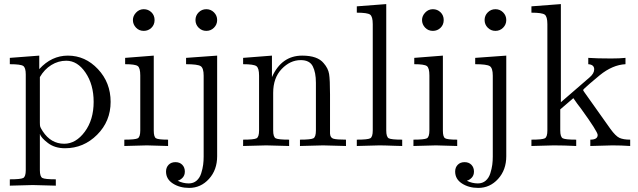

<svg xmlns="http://www.w3.org/2000/svg" viewBox="-20 -714 3118 939"><path d="M28 163Q81 163 93.5 156.5Q106 150 106 118V-350Q106 -383 93.5 -391.5Q81 -400 28 -400V-431L172 -442V-376Q232 -442 312 -442Q397 -442 459 -376Q521 -310 521 -216Q521 -121 455 -55Q389 11 298 11Q248 11 214.5 -14.5Q181 -40 175 -59V-50V118Q175 150 187.5 156.5Q200 163 253 163V194Q148 191 140 191Q130 191 28 194ZM175 -114Q175 -99 177 -93.5Q179 -88 189 -72Q229 -11 294 -11Q351 -11 394.5 -69.5Q438 -128 438 -216Q438 -300 398.5 -358.5Q359 -417 304 -417Q265 -417 231 -396Q197 -375 175 -337Z M588 0V-31Q641 -31 653.5 -37.5Q666 -44 666 -76V-345Q666 -382 653.5 -391Q641 -400 592 -400V-431L732 -442V-75Q732 -45 742.5 -38Q753 -31 802 -31V0Q700 -3 698 -3Q684 -3 588 0ZM630 -616Q630 -636 645.5 -652.5Q661 -669 683 -669Q705 -669 720.5 -654Q736 -639 736 -616Q736 -593 720.5 -578Q705 -563 683 -563Q660 -563 645 -579Q630 -595 630 -616Z M951.5 -578.5Q936 -594 936 -616Q936 -638 951.5 -653.5Q967 -669 989 -669Q1011 -669 1026.5 -653.5Q1042 -638 1042 -616Q1042 -594 1026.5 -578.5Q1011 -563 989 -563Q967 -563 951.5 -578.5ZM792 125Q792 105 804.5 92Q817 79 838 79Q859 79 871.5 92Q884 105 884 125Q884 143 873.5 154.5Q863 166 849 170Q875 183 903 183Q926 183 941.5 169.5Q957 156 964 133.5Q971 111 973.5 92Q976 73 976 52V-344Q976 -381 961.5 -390.5Q947 -400 890 -400V-431L1042 -442V50Q1042 117 1002 161Q962 205 905 205Q859 205 825.5 183.5Q792 162 792 125Z M1169 0V-31Q1222 -31 1234.5 -37.5Q1247 -44 1247 -76V-344Q1247 -381 1234 -390.5Q1221 -400 1169 -400V-431L1310 -442V-337Q1357 -442 1458 -442Q1533 -442 1563 -405Q1585 -380 1589.5 -352Q1594 -324 1594 -252V-61Q1595 -40 1611 -35.5Q1627 -31 1672 -31V0Q1570 -3 1560 -3Q1552 -3 1447 0V-31Q1500 -31 1512.5 -37.5Q1525 -44 1525 -76V-309Q1525 -360 1509.5 -390Q1494 -420 1451 -420Q1399 -420 1357.5 -376.5Q1316 -333 1316 -260V-76Q1316 -44 1328.5 -37.5Q1341 -31 1394 -31V0Q1292 -3 1282 -3Q1274 -3 1169 0Z M1725 0V-31Q1778 -31 1790.5 -37.5Q1803 -44 1803 -76V-596Q1803 -633 1790 -642.5Q1777 -652 1725 -652V-683L1869 -694V-76Q1869 -44 1881.5 -37.5Q1894 -31 1947 -31V0Q1935 0 1909.5 -1Q1884 -2 1865.5 -2.5Q1847 -3 1836 -3Q1824 -3 1725 0Z M2002 0V-31Q2055 -31 2067.5 -37.5Q2080 -44 2080 -76V-345Q2080 -382 2067.5 -391Q2055 -400 2006 -400V-431L2146 -442V-75Q2146 -45 2156.5 -38Q2167 -31 2216 -31V0Q2114 -3 2112 -3Q2098 -3 2002 0ZM2044 -616Q2044 -636 2059.5 -652.5Q2075 -669 2097 -669Q2119 -669 2134.5 -654Q2150 -639 2150 -616Q2150 -593 2134.5 -578Q2119 -563 2097 -563Q2074 -563 2059 -579Q2044 -595 2044 -616Z M2365.5 -578.5Q2350 -594 2350 -616Q2350 -638 2365.5 -653.5Q2381 -669 2403 -669Q2425 -669 2440.5 -653.5Q2456 -638 2456 -616Q2456 -594 2440.5 -578.5Q2425 -563 2403 -563Q2381 -563 2365.5 -578.5ZM2206 125Q2206 105 2218.5 92Q2231 79 2252 79Q2273 79 2285.5 92Q2298 105 2298 125Q2298 143 2287.5 154.5Q2277 166 2263 170Q2289 183 2317 183Q2340 183 2355.5 169.5Q2371 156 2378 133.5Q2385 111 2387.5 92Q2390 73 2390 52V-344Q2390 -381 2375.5 -390.5Q2361 -400 2304 -400V-431L2456 -442V50Q2456 117 2416 161Q2376 205 2319 205Q2273 205 2239.5 183.5Q2206 162 2206 125Z M2579 0V-31Q2632 -31 2644.5 -37.5Q2657 -44 2657 -76V-596Q2657 -633 2644 -642.5Q2631 -652 2579 -652V-683L2723 -694V-214L2864 -336Q2886 -355 2886 -375Q2886 -398 2857 -400V-431Q2899 -428 2969 -428Q3010 -428 3039 -431V-400Q2976 -397 2913 -346Q2899 -335 2865.5 -306Q2832 -277 2832 -274Q2832 -273 2833 -270.5Q2834 -268 2836 -266Q2838 -264 2838 -263L2965 -84Q2991 -48 3010 -39.5Q3029 -31 3062 -31V0Q3019 -3 2975 -3Q2951 -3 2867 0V-31Q2903 -31 2903 -54Q2903 -70 2822 -182Q2816 -190 2803 -207Q2791 -225 2784 -234L2720 -179V-76Q2720 -44 2732.5 -37.5Q2745 -31 2798 -31V0Q2738 -3 2688 -3Q2678 -3 2579 0Z"/></svg>

Font: CMU Serif
Style: Roman
Weight: 500
Version: Version 0.7.0